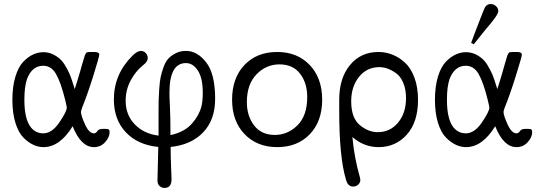

<svg xmlns="http://www.w3.org/2000/svg" viewBox="-20 -720 2642 946"><path d="M41 -228Q41 -293.9 55.9 -342.5Q70.8 -391.1 95 -416Q119.1 -440.9 144 -451.9Q168.9 -462.9 193.8 -462.9Q221.7 -462.9 245.8 -450Q270 -437 284.4 -420.4Q298.8 -403.8 312.5 -377Q326.2 -350.1 331.5 -333Q336.9 -315.9 345.2 -291Q347.2 -284.2 348.1 -280.8Q356 -305.7 363.5 -329.8Q371.1 -354 375.5 -370.1Q379.9 -386.2 384 -400.6Q388.2 -415 391.1 -424.1Q394 -433.1 396 -440.7Q397.9 -448.2 400.4 -452.1Q402.8 -456.1 404.3 -459Q405.8 -461.9 409.9 -462.4Q414.1 -462.9 416.5 -463.4Q418.9 -463.9 425.8 -463.9H444.8Q468.8 -463.9 469.2 -451.2Q469.2 -441.4 440.2 -348.1Q411.1 -254.9 386.2 -193.8Q379.4 -175.8 378.9 -168.9Q378.9 -150.9 398.9 -106.9Q418.9 -63 442.9 -63Q452.6 -63 459.7 -74Q466.8 -85 485.8 -85H500Q512.2 -85 516.1 -82Q520 -79.1 520 -68.8Q520 -43.9 498 -19.5Q476.1 4.9 442.9 4.9Q378.9 4.9 337.9 -98.1Q274.9 4.9 193.8 4.9Q168.9 4.9 144 -6.6Q119.1 -18.1 95 -42.5Q70.8 -66.9 55.9 -115Q41 -163.1 41 -228ZM100.1 -229Q100.1 -131.8 132.8 -91.8Q156.7 -63 192.9 -63Q235.8 -63 272.5 -116.9Q309.1 -170.9 309.1 -189.9Q309.1 -194.8 300.8 -229Q279.8 -314 256.3 -355Q232.9 -396 192.9 -396Q137.7 -396 112.8 -330.1Q100.1 -292 100.1 -229Z M541 -230Q541 -354 631.8 -444.8Q655.8 -468.8 673.8 -469.2Q688 -469.2 698 -458.7Q708 -448.2 708 -434.1Q708 -416 685.1 -398.9Q648.9 -370.1 624 -324Q599.1 -277.8 599.1 -223.1Q599.1 -154.3 643.6 -107.7Q688 -61 761.2 -51.8V-169.9Q761.2 -206.1 761.7 -226.1Q762.2 -246.1 764.6 -282.5Q767.1 -318.8 771.5 -340.3Q775.9 -361.8 785.9 -389.4Q795.9 -417 810.1 -431.9Q824.2 -446.8 846.2 -458Q868.2 -469.2 896 -469.2Q952.1 -469.2 996.1 -412.6Q1040 -356 1040 -232.9Q1040 -128.9 980.5 -67.4Q920.9 -5.9 820.8 3.9Q820.8 50.8 823 103.3Q825.2 155.8 825.2 163.1Q825.2 206.1 790 206.1Q777.8 206.1 766.8 197Q755.9 188 755.9 168.9Q755.9 159.2 757.8 92Q759.8 24.9 759.8 3.9Q658.7 -5.9 599.9 -68.4Q541 -130.9 541 -230ZM814.9 -263.2Q814.9 -239.3 817.4 -190.2Q819.8 -141.1 819.8 -71.8V-54.2Q888.7 -69.3 924.8 -110.1Q960.9 -150.9 972.2 -194.8Q979 -220.7 979 -264.2Q979 -335 955.1 -372.1Q931.2 -409.2 896 -409.2Q814.9 -409.2 814.9 -263.2Z M1123.5 -229Q1123.5 -335.9 1184.6 -399.9Q1245.6 -463.9 1345.5 -463.9Q1445.3 -463.9 1506.3 -399.4Q1567.4 -335 1567.4 -229Q1567.4 -122.1 1506.3 -58.6Q1445.3 4.9 1345.7 4.9Q1246.6 4.9 1185.1 -59.1Q1123.5 -123 1123.5 -229ZM1196.3 -216.8Q1196.3 -148.9 1231.9 -102.1Q1267.6 -55.2 1334.5 -55.2Q1397.5 -55.2 1445.6 -102.5Q1493.7 -149.9 1493.7 -242.2Q1493.7 -311 1458.5 -356.9Q1423.3 -402.8 1356.4 -402.8Q1291.5 -402.8 1243.9 -353.8Q1196.3 -304.7 1196.3 -216.8Z M1651.4 -171.9Q1651.4 -171.9 1651.4 -229Q1651.4 -335 1704.3 -399.4Q1757.3 -463.9 1845.2 -463.9Q1880.4 -463.9 1913.3 -450.9Q1946.3 -438 1975.3 -411.4Q2004.4 -384.8 2022 -337.4Q2039.6 -290 2039.6 -228Q2039.6 -118.2 1984.4 -56.6Q1929.2 4.9 1845.2 4.9Q1773.4 4.9 1716.3 -44.9Q1721.2 10.3 1730.7 58.6Q1740.2 106.9 1747.8 133.1Q1755.4 159.2 1755.4 166Q1755.4 180.2 1744.9 189.7Q1734.4 199.2 1720.2 199.2Q1693.4 199.2 1684.6 165Q1651.4 54.2 1651.4 -171.9ZM1710.4 -221.2Q1710.4 -139.2 1752.4 -104Q1794.4 -68.8 1841.3 -68.8Q1902.3 -68.8 1941.4 -116Q1980.5 -163.1 1980.5 -235.8Q1980.5 -279.8 1966.8 -312Q1953.1 -344.2 1931.2 -359.6Q1909.2 -375 1889.2 -382.1Q1869.1 -389.2 1849.1 -389.2Q1787.1 -389.2 1748.8 -341.1Q1710.4 -293 1710.4 -221.2Z M2123 -228Q2123 -293.9 2137.9 -342.5Q2152.8 -391.1 2177 -416Q2201.2 -440.9 2226.1 -451.9Q2251 -462.9 2275.9 -462.9Q2303.7 -462.9 2327.9 -450Q2352.1 -437 2366.5 -420.4Q2380.9 -403.8 2394.5 -377Q2408.2 -350.1 2413.6 -333Q2418.9 -315.9 2427.2 -291Q2429.2 -284.2 2430.2 -280.8Q2438 -305.7 2445.6 -329.8Q2453.1 -354 2457.5 -370.1Q2461.9 -386.2 2466.1 -400.6Q2470.2 -415 2473.1 -424.1Q2476.1 -433.1 2478 -440.7Q2480 -448.2 2482.4 -452.1Q2484.9 -456.1 2486.3 -459Q2487.8 -461.9 2491.9 -462.4Q2496.1 -462.9 2498.5 -463.4Q2501 -463.9 2507.8 -463.9H2526.9Q2550.8 -463.9 2551.3 -451.2Q2551.3 -441.4 2522.2 -348.1Q2493.2 -254.9 2468.3 -193.8Q2461.4 -175.8 2460.9 -168.9Q2460.9 -150.9 2481 -106.9Q2501 -63 2524.9 -63Q2534.7 -63 2541.7 -74Q2548.8 -85 2567.9 -85H2582Q2594.2 -85 2598.1 -82Q2602.1 -79.1 2602.1 -68.8Q2602.1 -43.9 2580.1 -19.5Q2558.1 4.9 2524.9 4.9Q2460.9 4.9 2419.9 -98.1Q2356.9 4.9 2275.9 4.9Q2251 4.9 2226.1 -6.6Q2201.2 -18.1 2177 -42.5Q2152.8 -66.9 2137.9 -115Q2123 -163.1 2123 -228ZM2182.1 -229Q2182.1 -131.8 2214.8 -91.8Q2238.8 -63 2274.9 -63Q2317.9 -63 2354.5 -116.9Q2391.1 -170.9 2391.1 -189.9Q2391.1 -194.8 2382.8 -229Q2361.8 -314 2338.4 -355Q2314.9 -396 2274.9 -396Q2219.7 -396 2194.8 -330.1Q2182.1 -292 2182.1 -229ZM2301.3 -508.8Q2301.3 -509.8 2316.7 -550.3Q2332 -590.8 2349.1 -634.5Q2366.2 -678.2 2369.1 -683.1Q2378.9 -700.2 2397.5 -700.2Q2411.6 -700.2 2423.3 -690.2Q2435.1 -680.2 2435.1 -665Q2435.1 -651.9 2409.2 -619.1Q2399.4 -606 2366.2 -566.9Q2335.4 -527.8 2314.5 -502Z"/></svg>

Font: CMU Concrete
Style: Roman
Weight: 500
Version: Version 0.7.0